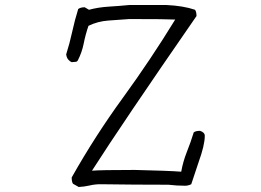

<svg xmlns="http://www.w3.org/2000/svg" viewBox="-20 -749 1040 766"><path d="M294 -3 271 -16Q266 -24 266 -41Q359 -206 470 -358.5Q581 -511 679 -671Q644 -673 496 -673Q454 -670 412 -667Q370 -664 333 -646Q321 -611 314 -575.5Q307 -540 290 -507Q286 -503 284 -502.5Q282 -502 266 -501Q260 -503 253 -510.5Q246 -518 244 -532Q258 -576 268 -622Q278 -668 292 -713Q301 -720 318 -720L335 -710Q372 -720 413.5 -722.5Q455 -725 496 -729H644Q711 -726 758 -710Q764 -702 764 -685Q465 -253 347 -68Q380 -71 518 -71Q652 -68 703 -64Q710 -104 725.5 -143Q741 -182 753 -221Q761 -227 778 -227Q797 -221 797 -207Q797 -170 772 -101L743 -14Q731 -8 718 -8Q685 -8 652 -12Q516 -12 380 -14Q359 -14 337.5 -9Q316 -4 294 -3Z"/></svg>

Font: Yozai
Style: Regular
Weight: 400
Designer: LXGW / Y.OzVox
Foundry: LXGW / Y.OzVox
Version: Version 0.861;October 22, 2024